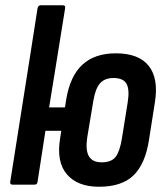

<svg xmlns="http://www.w3.org/2000/svg" viewBox="-20 -703 628 731"><path d="M82 -409 123 -672Q126 -683 135 -683H219Q230 -683 228 -672L186 -411ZM357 8Q275 8 234.5 -39.5Q194 -87 209 -177L232 -324Q247 -414 294 -457Q341 -500 421 -500Q508 -500 546 -452.5Q584 -405 570 -315L547 -169Q533 -79 488.5 -35.5Q444 8 357 8ZM28 0Q17 0 19 -11L93 -480Q96 -492 105 -492H189Q199 -492 197 -480L167 -294H270L256 -205H153L123 -11Q122 0 111 0ZM367 -85Q404 -85 420 -105.5Q436 -126 444 -175L466 -312Q474 -361 462 -383.5Q450 -406 412 -406Q379 -406 361 -386Q343 -366 335 -317L312 -179Q305 -131 318.5 -108Q332 -85 367 -85Z"/></svg>

Font: Sofia Sans Condensed
Style: Bold Italic
Weight: 700
Italic angle: -9°
Version: Version 4.100